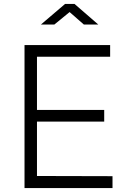

<svg xmlns="http://www.w3.org/2000/svg" viewBox="-20 -951 659 971"><path d="M404 -827H477L357 -931H309L187 -827H255L332 -890ZM104 0H549V-60L167 -61V-336H507V-395H167V-664H537V-723H104Z"/></svg>

Font: United Sans ExtraLight
Style: Regular
Weight: 200
Designer: Pablo Impallari, Rodrigo Fuenzalida (Modified by Dan O. Williams)
Version: Version 1.000;PS 001.000;hotconv 1.0.88;makeotf.lib2.5.64775